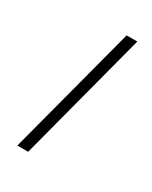

<svg xmlns="http://www.w3.org/2000/svg" viewBox="-290 -953 1008 1277"><g transform="rotate(30 214.5 -314.0)"><path d="M387.2 -832.5 125 165.5H42L305.2 -832.5ZM210.9 -591.8ZM234.9 -896.5ZM138.7 267.6Z"/></g></svg>

Font: Noto Sans Gujarati UI
Style: Regular
Weight: 400
Designer: Monotype Design Team
Foundry: Monotype Imaging Inc.
Version: Version 1.03